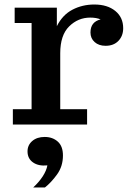

<svg xmlns="http://www.w3.org/2000/svg" viewBox="-20 -552 595 851"><path d="M37 0V-68H120V-450H45V-518H232V-436Q257 -486 301 -509Q345 -532 398 -532Q456 -532 491 -503.5Q526 -475 526 -427Q526 -393 505 -371Q484 -349 448 -349Q418 -349 399.5 -365.5Q381 -382 381 -408Q381 -455 426 -466Q407 -474 380 -474Q326 -474 286.5 -435Q247 -396 247 -316V-68H366V0ZM127 279Q153 255 169.5 229.5Q186 204 190 181Q151 185 126.5 168Q102 151 102 119Q102 91 123 73Q144 55 178 55Q213 55 236 75.5Q259 96 259 137Q259 185 233 221Q207 257 179 279Z"/></svg>

Font: Montagu Slab 16pt Medium
Style: Regular
Weight: 500
Designer: Florian Karsten
Foundry: Florian Karsten
Version: Version 1.000; ttfautohint (v1.8.3)